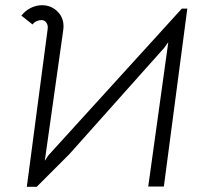

<svg xmlns="http://www.w3.org/2000/svg" viewBox="-20 -717 798 737"><path d="M223 -603 152 -100 166 -121 678 -684H699L609 -1H549L626 -555L610 -533L246 -125L121 0H83L163 -606Q165 -620 158 -630Q151 -640 139 -640Q130 -640 120 -635.5Q110 -631 105 -623L62 -657Q77 -676 98 -686.5Q119 -697 141 -697Q178 -697 203 -670.5Q228 -644 223 -603Z"/></svg>

Font: Bellota
Style: Italic
Weight: 400
Italic angle: -7.5°
Designer: Kemie Guaida
Foundry: Kemie Guaida
Version: Version 4.001